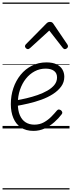

<svg xmlns="http://www.w3.org/2000/svg" viewBox="-20 -1009 566 1508"><path d="M243 19Q184 19 144.5 -7.5Q105 -34 85 -81.5Q65 -129 65 -191Q65 -258 85 -317Q105 -376 142 -421.5Q179 -467 230.5 -493Q282 -519 345 -519Q394 -519 425 -503.5Q456 -488 470.5 -462.5Q485 -437 485 -406Q485 -363 460.5 -329.5Q436 -296 395.5 -270Q355 -244 305 -226Q255 -208 203 -196Q151 -184 105 -176L106 -221Q145 -227 189 -237.5Q233 -248 275 -262.5Q317 -277 352 -297Q387 -317 407.5 -342.5Q428 -368 428 -401Q428 -435 404 -452.5Q380 -470 338 -470Q292 -470 252.5 -449Q213 -428 183.5 -391Q154 -354 137 -304Q120 -254 120 -197Q120 -141 136 -104Q152 -67 181 -48.5Q210 -30 250 -30Q292 -30 325 -48.5Q358 -67 383.5 -93Q409 -119 427 -141Q435 -150 443.5 -149Q452 -148 460 -142Q467 -135 469 -127.5Q471 -120 464 -111Q440 -79 406 -49Q372 -19 331 0Q290 19 243 19ZM199 -623Q191 -623 183.5 -630.5Q176 -638 176 -646Q176 -650 178 -653.5Q180 -657 183 -661L345 -825Q352 -832 358.5 -834.5Q365 -837 373 -837Q381 -837 387 -834Q393 -831 398 -824L509 -660Q512 -655 513 -651.5Q514 -648 514 -645Q514 -637 506 -630Q498 -623 490 -623Q484 -623 480.5 -626Q477 -629 473 -633L367 -769L218 -633Q213 -629 208.5 -626Q204 -623 199 -623ZM0 469H526V479H0ZM0 -20H526V0H0ZM0 -505H526V-500H0ZM0 -989H526V-979H0Z"/></svg>

Font: Playwrite DE VA Guides
Style: Regular
Weight: 400
Designer: Veronika Burian, José Scaglione
Foundry: TypeTogether
Version: Version 1.003